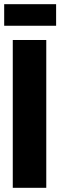

<svg xmlns="http://www.w3.org/2000/svg" viewBox="-21 -897 288 917"><path d="M40 -706H200V0H40ZM-1 -877H247V-774H-1Z"/></svg>

Font: Lineal Heavy
Style: Regular
Weight: 900
Designer: Created by Frank Adebiaye with contributions from Anton Moglia & Ariel Martín Pérez
Created by Frank ADEBIAYE with FontF
Foundry: Velvetyne Type Foundry
Version: Version 2.000